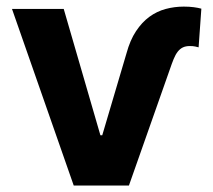

<svg xmlns="http://www.w3.org/2000/svg" viewBox="-20 -573 659 593"><path d="M176.8 -545.5 290.1 -155.2H295.8L370.7 -408.4Q381.7 -448.9 399.9 -476.4Q418 -503.9 441.2 -521Q464.5 -538 491.7 -545.3Q518.8 -552.6 547.6 -552.6Q564.6 -552.6 578.3 -550.8Q592 -549 601.9 -546.2L593.4 -426.8Q589.5 -427.9 583.1 -429.3Q576.7 -430.8 566.4 -430.8Q553.6 -430.8 544.7 -426.5Q535.9 -422.2 528.9 -413.4Q522 -404.5 516.3 -390.6Q510.7 -376.8 504.3 -358L378.2 0H207.7L17 -545.5Z"/></svg>

Font: Cannonade
Style: Bold
Weight: 700
Designer: Rasmus Andersson
Foundry: rsms
Version: Version 3.012;git-f93a4a705